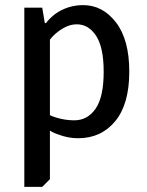

<svg xmlns="http://www.w3.org/2000/svg" viewBox="-20 -530 575 750"><path d="M75 200V-500H145L155 -440H160Q171 -456 195 -475Q244 -510 305 -510Q381 -510 433 -442.5Q485 -375 485 -250Q485 -123 430 -56.5Q375 10 285 10Q245 10 207 -5Q188 -11 175 -20V170L145 200ZM270 -60Q322 -60 353.5 -105.5Q385 -151 385 -250Q385 -345 355.5 -390Q326 -435 280 -435Q243 -435 205 -405Q188 -392 175 -375V-80Q185 -75 202 -70Q236 -60 270 -60Z"/></svg>

Font: Scada
Style: Regular
Weight: 400
Designer: Jovanny Lemonad
Foundry: Jovanny Lemonad
Version: Version 4.100;PS 004.100;hotconv 1.0.88;makeotf.lib2.5.64775